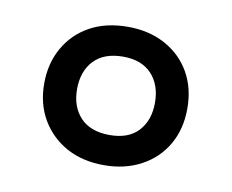

<svg xmlns="http://www.w3.org/2000/svg" viewBox="-47 -782 523 432"><g transform="rotate(10 214.0 -566.0)"><path d="M214 -408Q165 -408 128.5 -428Q92 -448 71 -483.5Q50 -519 50 -566Q50 -612 70.5 -648Q91 -684 127.5 -704Q164 -724 214 -724Q262 -724 299 -704Q336 -684 356.5 -648.5Q377 -613 377 -566Q377 -519 356.5 -483.5Q336 -448 299 -428Q262 -408 214 -408ZM215 -477Q258 -477 280.5 -501.5Q303 -526 303 -566Q303 -607 280 -631.5Q257 -656 215 -656Q171 -656 148 -631.5Q125 -607 125 -566Q125 -526 148 -501.5Q171 -477 215 -477Z"/></g></svg>

Font: Noto Sans Armenian Medium
Style: Regular
Weight: 500
Designer: Monotype Design Team
Foundry: Monotype Imaging Inc.
Version: Version 2.007